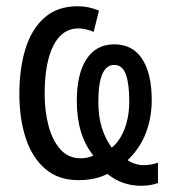

<svg xmlns="http://www.w3.org/2000/svg" viewBox="-20 -567 551 615"><path d="M229 -547Q264 -547 297 -533L280 -465Q253 -476 231 -476Q179 -476 151 -421Q123 -366 123 -265Q123 -211 135.5 -164Q148 -117 173.5 -88.5Q199 -60 238 -60Q251 -60 261.5 -62.5Q272 -65 279 -69Q226 -134 226 -244Q226 -330 257 -377.5Q288 -425 346 -425Q405 -425 435.5 -378Q466 -331 466 -246Q466 -192 448 -143Q430 -94 389 -54Q396 -48 411 -43Q426 -38 440 -38Q465 -38 486 -46V19Q464 28 431 28Q371 28 324 -10Q286 10 231 10Q167 10 125 -26Q83 -62 62.5 -124.5Q42 -187 42 -266Q42 -347 61.5 -410.5Q81 -474 122.5 -510.5Q164 -547 229 -547ZM346 -359Q295 -359 295 -241Q295 -193 306.5 -157Q318 -121 338 -94Q364 -115 379 -154Q394 -193 394 -244Q394 -299 383 -329Q372 -359 346 -359Z"/></svg>

Font: Noto Sans ExtraCondensed
Style: Regular
Weight: 400
Width: 2
Designer: Monotype Design Team
Foundry: Monotype Imaging Inc.
Version: Version 2.013; ttfautohint (v1.8.4.7-5d5b)